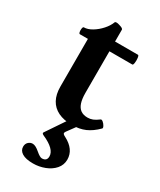

<svg xmlns="http://www.w3.org/2000/svg" viewBox="-190 -557 726 872"><g transform="rotate(30 173.0 -121.0)"><path d="M74.7 -113.8V-363.8H32.7Q28.3 -363.8 26.6 -372.8Q24.9 -381.8 26.6 -390.9Q28.3 -399.9 32.7 -399.9Q52.2 -399.9 74.7 -413.3Q97.2 -426.8 115.7 -447.5Q134.3 -468.3 142.1 -489.3Q143.6 -493.2 150.4 -493.2Q157.2 -493.2 166 -490.2Q176.3 -487.3 181.9 -484.1Q187.5 -481 187.5 -476.1V-415H307.6Q312 -415 313.7 -402.1Q315.4 -389.2 313.7 -376.5Q312 -363.8 307.6 -363.8H187.5V-146Q187.5 -114.3 194.3 -93.8Q201.2 -73.2 215.3 -63.2Q229.5 -53.2 251.5 -53.2Q265.6 -53.2 278.6 -58.3Q291.5 -63.5 307.6 -75.7Q312 -79.1 320.1 -72.5Q328.1 -65.9 333 -56.6Q337.9 -47.4 334.5 -43.9Q305.2 -14.6 275.4 -1.7Q245.6 11.2 207 11.2Q164.1 11.2 134.5 -3.2Q105 -17.6 89.8 -45.4Q74.7 -73.2 74.7 -113.8ZM64.5 207Q64.5 191.9 74 182.9Q83.5 173.8 96.2 173.8Q111.3 173.8 133.3 192.9Q154.3 210.9 164.6 210.9Q190.4 210.9 190.4 186Q190.4 147.9 121.1 117.2Q111.3 112.8 111.3 107.9Q111.3 106.4 114.3 102.1L186.5 -4.9H239.7L198.2 51.8Q194.3 57.1 194.3 61Q194.3 66.9 207.5 73.2Q268.1 104.5 268.1 158.2Q268.1 186 249.8 207.3Q231.4 228.5 202.1 239.7Q172.9 251 141.1 251Q103 251 83.7 239Q64.5 227.1 64.5 207Z"/></g></svg>

Font: Junicode Two Beta VF
Style: Regular
Weight: 400
Designer: Peter S. Baker
Foundry: Briery Creek Software
Version: Version 1.031 beta; ttfautohint (v1.8.1.43-b0c9)